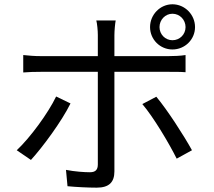

<svg xmlns="http://www.w3.org/2000/svg" viewBox="-20 -832 996 893"><path d="M88.1 -495C114 -497.2 141 -497.9 169 -497.9H435V-67.1C435 -42.3 424 -30.9 398.1 -30.9C373.2 -30.9 328.8 -33.7 286.9 -41.9L294 34.1C333.1 38 389.9 40.8 430 40.8C487.9 40.8 512.1 14.9 512.1 -35.2V-497.9H766C789.1 -497.9 817.1 -498.2 843 -496.1V-576C818.9 -572.1 788 -571 764.9 -571H512.1V-668C512.1 -688.9 515.3 -723.7 518.1 -736.9H427.9C431.8 -723 435 -690 435 -669V-571H169C139.2 -571 115.1 -573.2 88.1 -576ZM677.9 -706C677.9 -648.1 724.8 -601.9 782 -601.9C839.8 -601.9 887.1 -648.1 887.1 -706C887.1 -763.8 839.8 -812.1 782 -812.1C724.8 -812.1 677.9 -763.8 677.9 -706ZM57.9 -133.2 123.9 -88.1C177.9 -147 267.8 -268.8 307.9 -350.9L241.1 -383.2C204.2 -306.1 120.7 -192.1 57.9 -133.2ZM801.8 -94.1 872.9 -133.2C834.9 -202.1 758.2 -321 707 -382.1L642 -348C693.2 -288 764.9 -168 801.8 -94.1ZM721.9 -706C721.9 -740.1 748.9 -768.1 782 -768.1C816.1 -768.1 843 -740.1 843 -706C843 -671.9 816.1 -644.9 782 -644.9C748.9 -644.9 721.9 -671.9 721.9 -706Z"/></svg>

Font: Karasuma Gothic
Style: Regular
Weight: 400
Designer: Rasmus Andersson, Ryoko Nishizuka
Foundry: Genbu
Version: Version 1.00